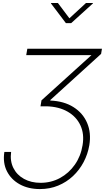

<svg xmlns="http://www.w3.org/2000/svg" viewBox="-20 -1055 713 1290"><path d="M9.3 -34.2H54.7Q46.4 26.4 69.8 73.5Q93.3 120.6 141.4 147Q189.5 173.3 252.4 173.3Q323.7 173.3 383.3 140.9Q442.9 108.4 482.9 51.3Q522.9 -5.9 534.7 -79.1Q547.4 -154.3 520.5 -212.4Q493.7 -270.5 435.1 -304.4Q376.5 -338.4 293 -340.8H252L258.8 -380.9L602.1 -691.4L600.1 -684.6H156.2L163.6 -727.5H665L659.2 -692.9L318.4 -383.3L317.9 -379.4Q410.2 -375.5 473.6 -335.4Q537.1 -295.4 565.4 -229Q593.8 -162.6 580.1 -79.1Q569.8 -19 541.7 34.2Q513.7 87.4 470.2 128.2Q426.8 168.9 370.6 192.1Q314.5 215.3 248 215.3Q170.9 215.3 113 183.6Q55.2 151.9 26.6 95.7Q-2 39.6 9.3 -34.2ZM369.1 -1034.7 446.3 -932.1 557.6 -1034.7H604.5V-1032.2L458 -899.4H422.9L322.3 -1032.2L322.8 -1034.7Z"/></svg>

Font: Inter 20pt ExtraLight
Style: Italic
Weight: 250
Italic angle: -9.3988°
Version: Version 4.001;git-66647c0bb